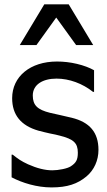

<svg xmlns="http://www.w3.org/2000/svg" viewBox="-20 -838 486 872"><path d="M292 -818.4H181.2L69.8 -633.3H145.5L235.4 -758.3L325.7 -633.3H403.3ZM213.9 13.2C286.1 13.2 332 -2.9 372.6 -36.6C407.7 -65.9 427.2 -109.9 427.2 -157.2C427.2 -236.8 387.2 -283.2 305.7 -303.2L292.5 -306.2C273.4 -311 260.3 -314 252.9 -315.4C236.8 -318.8 221.2 -322.3 207 -325.7C150.4 -339.8 128.9 -359.9 128.9 -404.3C128.9 -453.6 173.8 -481 236.8 -481C294.9 -481 355 -458.5 402.3 -420.9H407.2V-519C386.2 -530.8 360.4 -540.5 329.6 -547.9C298.8 -555.2 268.6 -558.6 238.8 -558.6C117.2 -558.6 35.2 -490.2 35.2 -392.1C35.2 -316.4 74.7 -267.6 154.3 -244.6C173.8 -239.3 191.4 -235.4 206.5 -231.9C224.6 -228.5 240.2 -225.1 252.4 -221.7C314 -206.1 333.5 -188.5 333.5 -144.5C333.5 -111.8 325.2 -98.1 301.3 -82.5C293.5 -77.6 281.2 -73.2 264.6 -69.8C248 -66.4 232.4 -64.5 217.3 -64.5C184.6 -64.5 147.9 -73.7 107.4 -91.8C75.7 -106.4 63 -115.7 37.6 -135.7H32.7V-32.7C81.1 -7.3 147.5 13.2 213.9 13.2Z"/></svg>

Font: SG Kara Light
Style: Regular
Weight: 400
Designer: Damoon Khanjanzadeh
Version: Version 1.000